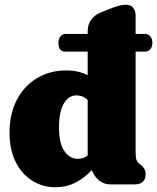

<svg xmlns="http://www.w3.org/2000/svg" viewBox="-20 -775 660 807"><path d="M225.5 -595.5Q225.5 -611.5 234.2 -622Q243 -632.5 255.5 -632.5H348.5V-642Q348.5 -672.5 363.2 -692.2Q378 -712 402 -722L438 -736.5Q462 -746 477.8 -750.5Q493.5 -755 511 -755Q529 -755 539.5 -742.5Q550 -730 550 -711V-632.5H589Q603 -632.5 611.8 -622Q620.5 -611.5 620.5 -595.5Q620.5 -578.5 611.8 -568.2Q603 -558 589 -558H550V-138Q550 -113 553.2 -103.8Q556.5 -94.5 563 -89.5L569 -84.5Q580 -76.5 586 -66.5Q592 -56.5 592 -42Q592 -22 580.2 -11Q568.5 0 548 0H444.5Q391.5 0 365.5 -60Q333.5 -25.5 296 -6.8Q258.5 12 213.5 12Q157.5 12 113.8 -16.5Q70 -45 45 -96.2Q20 -147.5 20 -216.5Q20 -296.5 50.8 -355.2Q81.5 -414 135.5 -446.5Q189.5 -479 259 -479Q309.5 -479 348.5 -459V-558H254Q225.5 -558 225.5 -595.5ZM228 -240Q228 -171.5 250.8 -139.5Q273.5 -107.5 307 -107.5Q330 -107.5 348.5 -121.5V-354.5Q337.5 -365.5 325.8 -369.8Q314 -374 301 -374Q268.5 -374 248.2 -339.8Q228 -305.5 228 -240Z"/></svg>

Font: Fraunces 72pt SuperSoft Black
Style: Regular
Weight: 900
Version: Version 1.000;[0bf87f6ff]